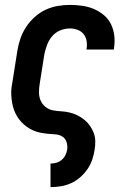

<svg xmlns="http://www.w3.org/2000/svg" viewBox="-20 -548 540 783"><path d="M186 215V119H187Q199 119 210.5 115.5Q222 112 231.5 104Q241 96 246.5 85Q252 74 254 62Q256 46 251.5 31.5Q247 17 234.5 9Q222 1 206 0Q190 -1 174.5 -2.5Q159 -4 144 -7Q129 -10 115.5 -16Q102 -22 90 -30.5Q78 -39 68 -49.5Q58 -60 50 -73Q42 -86 37 -100Q32 -114 29.5 -129Q27 -144 26 -159.5Q25 -175 27 -191Q29 -207 32 -222L51 -342Q55 -367 63.5 -391.5Q72 -416 86.5 -438Q101 -460 121.5 -478.5Q142 -497 165.5 -508Q189 -519 214.5 -523.5Q240 -528 265 -528Q290 -528 315 -524.5Q340 -521 362.5 -511.5Q385 -502 403.5 -486.5Q422 -471 432.5 -449.5Q443 -428 446 -403Q449 -378 445 -352Q445 -350 444.5 -348.5Q444 -347 444 -346H332Q333 -347 333 -347.5Q333 -348 333 -349Q336 -365 333 -381.5Q330 -398 320.5 -409.5Q311 -421 296 -426.5Q281 -432 265 -432Q245 -432 225.5 -424Q206 -416 192.5 -400Q179 -384 172 -365Q165 -346 161 -327L142 -207Q139 -189 139 -171.5Q139 -154 145.5 -138.5Q152 -123 165.5 -112Q179 -101 196 -98Q213 -95 230.5 -94Q248 -93 264.5 -89Q281 -85 296 -77.5Q311 -70 324 -59.5Q337 -49 346.5 -35.5Q356 -22 362 -6.5Q368 9 368.5 26.5Q369 44 366 62Q363 83 356 103.5Q349 124 336.5 142Q324 160 307 175Q290 190 270 199Q250 208 229 211.5Q208 215 187 215Z"/></svg>

Font: Iosevka SS04
Style: Bold Italic
Weight: 700
Italic angle: -9°
Monospace: yes
Designer: Belleve Invis
Foundry: Belleve Invis
Version: Version 19.0.0; ttfautohint (v1.8.4)